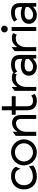

<svg xmlns="http://www.w3.org/2000/svg" viewBox="1392 -2076 695 3520"><g transform="rotate(-90 1740.0 -316.5)"><path d="M404 -289 442 -374C400 -450 325 -462 262 -462C227 -462 196 -456 167 -444C87 -411 27 -338 27 -226C27 -192 32 -160 43 -131C74 -48 149 11 262 11C343 11 415 -17 464 -52L450 -136L426 -116C385 -84 330 -62 262 -62C239 -62 217 -66 197 -74C142 -96 104 -149 104 -226C104 -249 108 -271 116 -291C139 -347 189 -390 267 -390C341 -390 381 -366 404 -289Z M539 -226C539 -318 615 -391 707 -391C799 -391 873 -318 873 -226C873 -134 799 -60 707 -60C615 -60 539 -134 539 -226ZM467 -226C467 -95 576 11 707 11C838 11 945 -95 945 -226C945 -357 838 -462 707 -462C576 -462 467 -357 467 -226Z M1391 0V-284C1391 -379 1342 -443 1247 -443C1169 -443 1118 -397 1083 -345V-432L1009 -377V0H1083V-187C1083 -243 1104 -288 1131 -319C1155 -347 1191 -371 1239 -371C1294 -371 1319 -331 1319 -276V0Z M1778 -30 1746 -93C1717 -72 1710 -60 1650 -60C1582 -60 1551 -98 1551 -166V-377H1736V-449H1551V-632H1478V-449H1396V-377H1478V-160C1480 -50 1540 11 1650 11C1719 11 1745 -7 1778 -30Z M2165 -425C2137 -438 2127 -447 2069 -447C1991 -447 1941 -401 1906 -349V-451L1833 -397V0H1906V-191C1906 -247 1926 -292 1953 -323C1977 -351 2013 -375 2061 -375C2106 -375 2117 -368 2135 -356Z M2151 -405 2189 -349C2225 -382 2260 -391 2319 -391C2388 -391 2419 -366 2419 -299V-258C2419 -258 2367 -283 2310 -283C2201 -283 2112 -241 2112 -132C2112 -45 2183 11 2280 11C2361 11 2426 -62 2426 -62V0H2492V-299C2492 -410 2432 -462 2319 -462C2239 -462 2192 -440 2151 -405ZM2283 -58C2228 -58 2189 -81 2189 -133C2189 -197 2246 -214 2310 -214C2364 -214 2419 -192 2419 -192V-139C2419 -139 2361 -58 2283 -58Z M2894 -425C2866 -438 2856 -447 2798 -447C2720 -447 2670 -401 2635 -349V-451L2562 -397V0H2635V-191C2635 -247 2655 -292 2682 -323C2706 -351 2742 -375 2790 -375C2835 -375 2846 -368 2864 -356Z M2905 -583C2905 -549 2933 -522 2967 -522C3001 -522 3029 -549 3029 -583C3029 -617 3001 -644 2967 -644C2933 -644 2905 -617 2905 -583ZM3004 0V-451H2931V0Z M3102 -405 3140 -349C3176 -382 3211 -391 3270 -391C3339 -391 3370 -366 3370 -299V-258C3370 -258 3318 -283 3261 -283C3152 -283 3063 -241 3063 -132C3063 -45 3134 11 3231 11C3312 11 3377 -62 3377 -62V0H3443V-299C3443 -410 3383 -462 3270 -462C3190 -462 3143 -440 3102 -405ZM3234 -58C3179 -58 3140 -81 3140 -133C3140 -197 3197 -214 3261 -214C3315 -214 3370 -192 3370 -192V-139C3370 -139 3312 -58 3234 -58Z"/></g></svg>

Font: Charger
Style: Regular
Weight: 400
Designer: Jasper
Foundry: Cannot Into Space Fonts
Version: Version 0.98